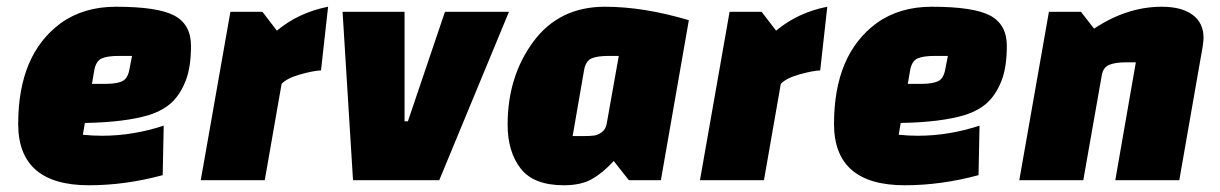

<svg xmlns="http://www.w3.org/2000/svg" viewBox="-20 -535 3622 570"><path d="M232 -170 226 -135Q254 -132 283 -132Q375 -132 466 -162L463 -15Q352 15 244 15Q34 15 34 -167Q34 -373 160 -466Q228 -515 324 -515Q449 -515 498 -488.5Q547 -462 547 -399Q547 -336 531.5 -296Q516 -256 491 -232Q466 -208 424 -194Q352 -172 232 -170ZM260 -327 253 -286H292Q325 -286 342 -293.5Q359 -301 364 -328L372 -369H333Q299 -369 282 -361.5Q265 -354 260 -327Z M664 -500H759L802 -444Q867 -498 954 -515L933 -326Q910 -325 871 -314Q832 -303 816 -286L766 0H576Z M1028 0 997 -500H1181V-175H1191L1301 -500H1491L1284 0Z M2025 -475 1942 0H1847L1802 -57Q1770 -22 1737.5 -3.5Q1705 15 1654 15Q1564 15 1525.5 -35Q1487 -85 1487 -165Q1487 -308 1563.5 -411.5Q1640 -515 1776 -515Q1891 -515 2025 -475ZM1714 -327 1680 -131H1709Q1731 -131 1743 -132.5Q1755 -134 1766.5 -142.5Q1778 -151 1781 -167L1817 -369H1787Q1753 -369 1736 -361.5Q1719 -354 1714 -327Z M2146 -500H2241L2284 -444Q2349 -498 2436 -515L2415 -326Q2392 -325 2353 -314Q2314 -303 2298 -286L2248 0H2058Z M2654 -170 2648 -135Q2676 -132 2705 -132Q2797 -132 2888 -162L2885 -15Q2774 15 2666 15Q2456 15 2456 -167Q2456 -373 2582 -466Q2650 -515 2746 -515Q2871 -515 2920 -488.5Q2969 -462 2969 -399Q2969 -336 2953.5 -296Q2938 -256 2913 -232Q2888 -208 2846 -194Q2774 -172 2654 -170ZM2682 -327 2675 -286H2714Q2747 -286 2764 -293.5Q2781 -301 2786 -328L2794 -369H2755Q2721 -369 2704 -361.5Q2687 -354 2682 -327Z M3189 -500 3228 -450Q3326 -515 3429 -515Q3488 -515 3520.5 -491Q3553 -467 3553 -423Q3553 -416 3551 -400L3481 0H3291L3352 -350H3323Q3291 -350 3273 -342.5Q3255 -335 3251 -312L3196 0H3006L3094 -500Z"/></svg>

Font: Changa One
Style: Italic
Weight: 400
Italic angle: -12°
Designer: Eduardo Rodriguez Tunni
Foundry: Eduardo Rodriguez Tunni
Version: Version 1.003